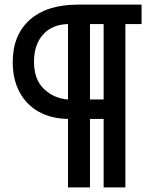

<svg xmlns="http://www.w3.org/2000/svg" viewBox="-20 -730 677 830"><path d="M35 -461Q35 -579 109 -644.5Q183 -710 317 -710H592V-626H522V80H428V-216H369V80H274V-216Q201 -217 147.5 -247Q94 -277 64.5 -332Q35 -387 35 -461ZM127 -463Q127 -386 170.5 -345Q214 -304 274 -300V-626Q204 -624 165.5 -580Q127 -536 127 -463ZM428 -626H369V-300H428Z"/></svg>

Font: Raleway SemiBold
Style: Regular
Weight: 600
Designer: Matt McInerney, Pablo Impallari, Rodrigo Fuenzalida
Foundry: Matt McInerney, Pablo Impallari, Rodrigo Fuenzalida
Version: Version 4.026